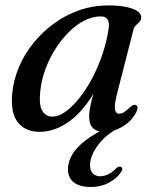

<svg xmlns="http://www.w3.org/2000/svg" viewBox="-20 -488 588 726"><path d="M432 -24 437.5 -9Q381.5 19 351 60Q320.5 101 320.5 136Q320.5 157.5 331.2 168Q342 178.5 358.5 178.5Q374 178.5 389.8 170.8Q405.5 163 417.5 150Q422.5 145 427 143Q431.5 141 436 142.5Q440.5 143.5 442.2 148.5Q444 153.5 438 162Q425 184 394.2 201.5Q363.5 219 323.5 219Q280.5 219 258.8 201.2Q237 183.5 237 152Q237 120 258.2 88.8Q279.5 57.5 323 28.8Q366.5 0 432 -24ZM421.5 -129.5Q411.5 -88.5 415 -73.2Q418.5 -58 430 -58Q439 -58 448 -63.2Q457 -68.5 470.5 -81.5Q478.5 -89 484 -91Q489.5 -93 494.5 -90.5Q500 -87.5 500 -80Q500 -72.5 494 -61Q476 -28.5 442.8 -9Q409.5 10.5 374.5 10.5Q345.5 10.5 331.2 -4Q317 -18.5 317 -46Q317 -57.5 319 -71.5Q321 -85.5 326 -106.2Q331 -127 340 -157.8Q349 -188.5 363 -233.5L372.5 -217Q345 -144.5 306.2 -93.5Q267.5 -42.5 222.2 -16Q177 10.5 129.5 10.5Q77 10.5 48 -24.8Q19 -60 26.5 -137Q31.5 -187 52 -235.2Q72.5 -283.5 106.5 -325.5Q140.5 -367.5 184.5 -399.5Q228.5 -431.5 280.5 -449.5Q332.5 -467.5 389 -467.5Q431.5 -467.5 459.5 -461.2Q487.5 -455 501.2 -444.8Q515 -434.5 514 -421Q513 -410.5 506.8 -404.5Q500.5 -398.5 493.8 -392.2Q487 -386 484.5 -375.5ZM132 -141Q127 -89.5 140.2 -68.2Q153.5 -47 178.5 -47Q201 -47 226.8 -65Q252.5 -83 278.2 -114.8Q304 -146.5 326.5 -188.2Q349 -230 365.8 -278.2Q382.5 -326.5 390.5 -377Q394.5 -403 386.8 -414.5Q379 -426 361.5 -426Q330 -426 299 -410.2Q268 -394.5 239.8 -366.2Q211.5 -338 188.5 -301.5Q165.5 -265 150.8 -224Q136 -183 132 -141Z"/></svg>

Font: Fraunces
Style: Italic
Weight: 400
Italic angle: -16°
Version: Version 1.000;[b76b70a41]